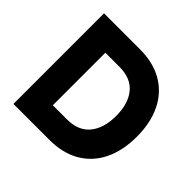

<svg xmlns="http://www.w3.org/2000/svg" viewBox="-171 -862 1034 1034"><g transform="rotate(45 346.5 -345.0)"><path d="M130 0V-145H325Q411 -145 455 -198.5Q499 -252 499 -345Q499 -439 455 -492Q411 -545 325 -545H130V-690H335Q438 -690 510 -647.5Q582 -605 619.5 -527.5Q657 -450 657 -345Q657 -240 619.5 -162.5Q582 -85 510 -42.5Q438 0 335 0ZM62 0V-690H217V0Z"/></g></svg>

Font: Radio Canada Big
Style: Bold
Weight: 700
Designer: Étienne Aubert Bonn
Foundry: Coppers and Brasses
Version: Version 1.001